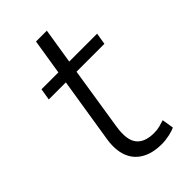

<svg xmlns="http://www.w3.org/2000/svg" viewBox="-203 -695 764 764"><g transform="rotate(-45 178.5 -313.5)"><path d="M229 8Q176 8 141.5 -12.5Q107 -33 93.5 -70.5Q80 -108 88 -160L132 -436H36L44 -485H139L163 -635H224L200 -485H357L349 -436H192L150 -168Q140 -103 162.5 -74Q185 -45 238 -45Q256 -45 271 -49Q286 -53 298 -57L306 -8Q295 -2 272.5 3Q250 8 229 8Z"/></g></svg>

Font: Nunito Sans 12pt Light
Style: Italic
Weight: 300
Italic angle: -9°
Designer: Vernon Adams
Foundry: Vernon Adams
Version: Version 3.101;gftools[0.9.27]